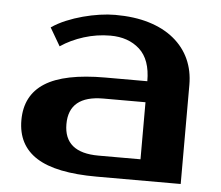

<svg xmlns="http://www.w3.org/2000/svg" viewBox="-44 -589 733 637"><g transform="rotate(5 322.5 -270.0)"><path d="M185 -165Q185 -70 300 -70H440V-260H300Q185 -260 185 -165ZM440 -330Q440 -402 402.5 -436Q365 -470 305 -470Q260 -470 217 -456.5Q174 -443 140 -420L105 -480Q127 -495 153.5 -506Q180 -517 208 -524.5Q236 -532 263.5 -536Q291 -540 315 -540Q379 -540 428 -525Q477 -510 511 -482Q545 -454 562.5 -415.5Q580 -377 580 -330V0H300Q164 0 99.5 -41Q35 -82 35 -165Q35 -248 99.5 -289Q164 -330 300 -330Z"/></g></svg>

Font: Prosto One
Style: Regular
Weight: 400
Designer: Pavel Emelyanov and Jovanny lemonad
Foundry: Pavel Emelyanov and Jovanny Lemonad
Version: Version 1.001